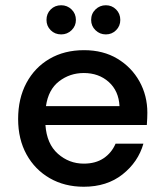

<svg xmlns="http://www.w3.org/2000/svg" viewBox="-20 -699 624 731"><path d="M299 12Q226 12 169.5 -20.5Q113 -53 81 -111Q49 -169 49 -246Q49 -324 80.5 -383Q112 -442 168.5 -475Q225 -508 300 -508Q373 -508 427 -475.5Q481 -443 511 -389Q541 -335 541 -270Q541 -260 540.5 -248.5Q540 -237 539 -223H153Q158 -151 200.5 -113.5Q243 -76 299 -76Q344 -76 374.5 -96.5Q405 -117 420 -152H526Q506 -82 446.5 -35Q387 12 299 12ZM299 -421Q246 -421 205 -389.5Q164 -358 155 -295H435Q432 -353 394 -387Q356 -421 299 -421ZM383 -568Q360 -568 343.5 -584Q327 -600 327 -623Q327 -647 343.5 -663Q360 -679 383 -679Q406 -679 422 -663Q438 -647 438 -623Q438 -600 422 -584Q406 -568 383 -568ZM213 -568Q189 -568 173 -584Q157 -600 157 -623Q157 -647 173 -663Q189 -679 213 -679Q236 -679 252.5 -663Q269 -647 269 -623Q269 -600 252.5 -584Q236 -568 213 -568Z"/></svg>

Font: Ultramarine Medium
Style: Regular
Weight: 500
Designer: Colophon Foundry, Jonny Pinhorn
Foundry: Colophon Foundry
Version: Version 1.200; ttfautohint (v1.8.3)